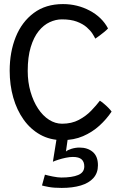

<svg xmlns="http://www.w3.org/2000/svg" viewBox="-20 -683 608 942"><path d="M282.5 239Q243.5 239 218.5 234.2Q193.5 229.5 186 227L200.5 174Q214.5 178 239.2 183Q264 188 281 188Q334 188 363.8 175.5Q393.5 163 393.5 133.5Q393.5 110.5 380.2 98.8Q367 87 337.5 87Q322 87 302.8 91Q283.5 95 266.5 100.5Q249.5 106 239.5 110.5L260 -17H314.5L303.5 60.5Q310.5 53.5 330.2 47.2Q350 41 370 41Q410 41 435.2 62.5Q460.5 84 460.5 128Q460.5 165.5 438.5 190.2Q416.5 215 376.5 227Q336.5 239 282.5 239ZM527.5 -135.5Q502.5 -98 467.5 -66.2Q432.5 -34.5 387.5 -15Q342.5 4.5 286 4.5Q225.5 4.5 177.5 -22.2Q129.5 -49 96 -96Q62.5 -143 45 -204.5Q27.5 -266 27.5 -336Q27.5 -427.5 57.2 -501.5Q87 -575.5 145.5 -619.2Q204 -663 289 -663Q359.5 -663 420 -631Q480.5 -599 510 -543.5Q504 -536.5 492.2 -526.8Q480.5 -517 468.2 -508Q456 -499 447.5 -493.5Q443.5 -502 433.8 -517.5Q424 -533 405.5 -549.2Q387 -565.5 357.2 -576.8Q327.5 -588 283.5 -588Q253.5 -588 223.8 -574.2Q194 -560.5 169.8 -530.5Q145.5 -500.5 130.8 -452Q116 -403.5 116 -335Q116 -280 129.8 -232.8Q143.5 -185.5 166.8 -150.2Q190 -115 220.5 -95.5Q251 -76 284.5 -76Q331.5 -76 366.8 -94.8Q402 -113.5 427.5 -140Q453 -166.5 470 -189Q478 -184 489.8 -174.2Q501.5 -164.5 512 -153.8Q522.5 -143 527.5 -135.5Z"/></svg>

Font: Grandstander Thin Light
Style: Regular
Weight: 300
Version: Version 1.200